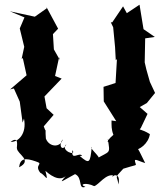

<svg xmlns="http://www.w3.org/2000/svg" viewBox="-20 -770 698 816"><path d="M329 -108C317 -126 281 -83 288 -132C307 -103 233 -131 262 -157C247 -123 225 -150 247 -178C237 -141 189 -144 175 -181C170 -248 182 -188 166 -233L208 -282L178 -310L169 -360L242 -436L214 -447L231 -526L235 -514L209 -560L205 -625L227 -648L177 -741L179 -735L128 -699L22 -722L84 -696L64 -649L83 -571L72 -520L77 -523L93 -450L23 -390L39 -394L64 -338L76 -249L82 -266C95 -200 56 -165 25 -167C65 -197 49 -140 52 -139C54 -114 120 -89 61 -59C66 -99 89 -99 132 -84C170 -72 123 -72 151 -36C172 -27 188 14 173 -44C180 -38 237 17 269 -33C226 17 235 4 299 -30C333 -15 310 37 343 24C313 13 346 4 380 21C398 18 432 -37 467 -23C430 -10 499 -54 483 14C479 -27 462 -8 504 -53C558 -70 559 -66 557 -73C546 -103 560 -88 597 -77C566 -138 564 -154 550 -133C571 -131 611 -159 617 -200C579 -224 567 -216 578 -225L607 -286L574 -315L604 -332L639 -375L617 -422L602 -475L595 -505L597 -607L638 -613L590 -646L573 -750L519 -714L503 -743L457 -675H451L461 -654L469 -570L472 -514L477 -519L471 -416L483 -421L420 -401L421 -339L474 -255L454 -258C454 -237 453 -220 462 -197C417 -159 451 -160 438 -180C449 -112 449 -131 388 -94C428 -89 356 -140 370 -145C363 -76 360 -72 319 -107Z"/></svg>

Font: Asimov Aggro
Style: Medium
Weight: 500
Designer: Google
Version: Version 2.000980; 2014